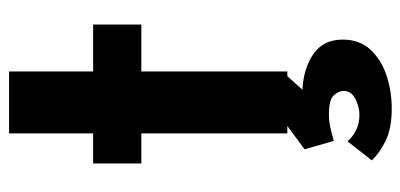

<svg xmlns="http://www.w3.org/2000/svg" viewBox="-256 -414 905 434"><g transform="rotate(-90 197.0 -196.5)"><path d="M113 -629H253V-439H359V-330H253V0H113V-330H45V-439H113ZM95 136Q105 148 120.5 155.5Q136 163 155 163Q172 163 190.5 154Q209 145 209 127Q209 116 199 105Q189 94 156 94Q140 94 125 97.5Q110 101 96 105L77 39L146 -12H253L176 74L150 39Q161 37 171.5 36Q182 35 192 34Q248 32 286.5 55Q325 78 325 125Q325 163 302.5 187.5Q280 212 244.5 224Q209 236 169 236Q125 236 97 222.5Q69 209 52 191Z"/></g></svg>

Font: Josefin Sans Thin
Style: Bold
Weight: 700
Version: Version 2.000